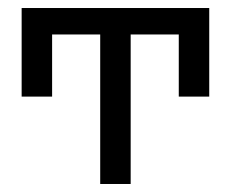

<svg xmlns="http://www.w3.org/2000/svg" viewBox="-20 -459 576 479"><path d="M502 -439V-218H426V-373H306V0H230V-373H110V-218H34V-439Z"/></svg>

Font: Cardo
Style: Regular
Weight: 400
Designer: David J. Perry
Foundry: David J. Perry
Version: Version 1.0451